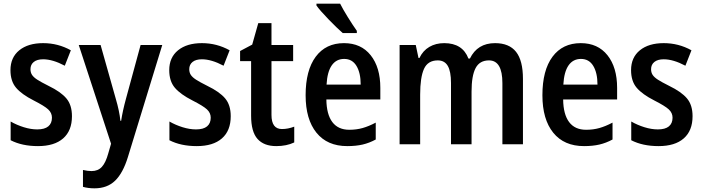

<svg xmlns="http://www.w3.org/2000/svg" viewBox="-20 -786 3828 1046"><path d="M187 10Q100 10 38 -22V-124Q71 -105 109.5 -93Q148 -81 183 -81Q223 -81 243 -97.5Q263 -114 263 -145Q263 -171 242.5 -190Q222 -209 163 -239Q98 -272 67.5 -308Q37 -344 37 -404Q37 -473 85 -512Q133 -551 215 -551Q296 -551 366 -512L333 -428Q267 -463 215 -463Q182 -463 164 -448.5Q146 -434 146 -409Q146 -391 154.5 -378Q163 -365 183 -352Q203 -339 245 -318Q311 -286 341.5 -250Q372 -214 372 -153Q372 -74 324 -32Q276 10 187 10Z M528 -541 611 -247Q630 -183 636 -128H640Q648 -181 666 -247L746 -541H864L677 69Q650 157 607 198.5Q564 240 495 240Q461 240 432 232V140Q458 146 479 146Q514 146 535 123Q556 100 570 49L585 -3L409 -541Z M1052 10Q965 10 903 -22V-124Q936 -105 974.5 -93Q1013 -81 1048 -81Q1088 -81 1108 -97.5Q1128 -114 1128 -145Q1128 -171 1107.5 -190Q1087 -209 1028 -239Q963 -272 932.5 -308Q902 -344 902 -404Q902 -473 950 -512Q998 -551 1080 -551Q1161 -551 1231 -512L1198 -428Q1132 -463 1080 -463Q1047 -463 1029 -448.5Q1011 -434 1011 -409Q1011 -391 1019.5 -378Q1028 -365 1048 -352Q1068 -339 1110 -318Q1176 -286 1206.5 -250Q1237 -214 1237 -153Q1237 -74 1189 -32Q1141 10 1052 10Z M1583 -96V-10Q1541 10 1485 10Q1418 10 1383 -29Q1348 -68 1348 -156V-453H1288V-508L1354 -543L1387 -660H1459V-541H1577V-453H1459V-160Q1459 -83 1516 -83Q1549 -83 1583 -96Z M2052 -307V-244H1758Q1759 -163 1790.5 -121Q1822 -79 1883 -79Q1922 -79 1955.5 -88.5Q1989 -98 2027 -118V-26Q1992 -7 1955.5 1.5Q1919 10 1872 10Q1763 10 1704 -63Q1645 -136 1645 -267Q1645 -403 1700 -477Q1755 -551 1854 -551Q1947 -551 1999.5 -485Q2052 -419 2052 -307ZM1759 -325H1945Q1945 -389 1922 -427Q1899 -465 1855 -465Q1812 -465 1787.5 -430Q1763 -395 1759 -325ZM1924 -618V-606H1847Q1816 -633 1769.5 -681Q1723 -729 1704 -756V-766H1833Q1848 -736 1875 -692.5Q1902 -649 1924 -618Z M2829 -356V0H2717V-333Q2717 -457 2644 -457Q2593 -457 2571 -415Q2549 -373 2549 -287V0H2437V-334Q2437 -397 2419.5 -427Q2402 -457 2365 -457Q2311 -457 2290 -411Q2269 -365 2269 -270V0H2157V-541H2245L2260 -470H2265Q2284 -510 2319 -530.5Q2354 -551 2400 -551Q2500 -551 2532 -467H2540Q2581 -551 2677 -551Q2754 -551 2791.5 -503.5Q2829 -456 2829 -356Z M3342 -307V-244H3048Q3049 -163 3080.5 -121Q3112 -79 3173 -79Q3212 -79 3245.5 -88.5Q3279 -98 3317 -118V-26Q3282 -7 3245.5 1.5Q3209 10 3162 10Q3053 10 2994 -63Q2935 -136 2935 -267Q2935 -403 2990 -477Q3045 -551 3144 -551Q3237 -551 3289.5 -485Q3342 -419 3342 -307ZM3049 -325H3235Q3235 -389 3212 -427Q3189 -465 3145 -465Q3102 -465 3077.5 -430Q3053 -395 3049 -325Z M3568 10Q3481 10 3419 -22V-124Q3452 -105 3490.5 -93Q3529 -81 3564 -81Q3604 -81 3624 -97.5Q3644 -114 3644 -145Q3644 -171 3623.5 -190Q3603 -209 3544 -239Q3479 -272 3448.5 -308Q3418 -344 3418 -404Q3418 -473 3466 -512Q3514 -551 3596 -551Q3677 -551 3747 -512L3714 -428Q3648 -463 3596 -463Q3563 -463 3545 -448.5Q3527 -434 3527 -409Q3527 -391 3535.5 -378Q3544 -365 3564 -352Q3584 -339 3626 -318Q3692 -286 3722.5 -250Q3753 -214 3753 -153Q3753 -74 3705 -32Q3657 10 3568 10Z"/></svg>

Font: Noto Sans Display Medium Narrow
Style: Regular
Weight: 500
Width: 4
Designer: Monotype Design team
Foundry: Monotype Imaging Inc.
Version: Version 1.000